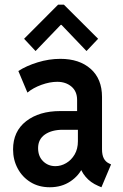

<svg xmlns="http://www.w3.org/2000/svg" viewBox="-20 -789 522 817"><path d="M191.9 7.8Q145 7.8 109.9 -13.9Q74.7 -35.6 55.2 -72.3Q35.6 -108.9 35.6 -153.3Q35.6 -230 91.1 -273.2Q146.5 -316.4 236.3 -316.4H326.2V-236.8H247.1Q200.2 -236.8 171.1 -216.6Q142.1 -196.3 142.1 -158.7Q142.1 -124 163.3 -103Q184.6 -82 215.8 -82Q239.7 -82 261.7 -95Q283.7 -107.9 297.6 -131.6Q311.5 -155.3 311.5 -188V-251L308.1 -276.4V-363.8Q308.1 -400.4 283.9 -420.7Q259.8 -440.9 223.6 -440.9Q191.9 -440.9 156.2 -428Q120.6 -415 96.7 -395L58.1 -486.8Q91.8 -508.8 140.1 -523.7Q188.5 -538.6 236.8 -538.6Q317.9 -538.6 366 -495.8Q414.1 -453.1 414.1 -376.5V-153.8Q414.1 -129.9 421.6 -115.2Q429.2 -100.6 443.4 -93.8L452.6 -89.4L411.6 7.8L397.9 2Q364.7 -12.2 344 -37.1Q323.2 -62 320.3 -85L344.7 -64.5H298.8L333.5 -80.6Q316.9 -42 279.5 -17.1Q242.2 7.8 191.9 7.8ZM131.3 -571.8 82.5 -624 227.1 -769H252L397.5 -624L348.1 -571.8L241.7 -683.1H238.3Z"/></svg>

Font: Reddit Sans Condensed SemiBold
Style: Regular
Weight: 600
Designer: Stephen Hutchings
Foundry: Reddit
Version: Version 1.014